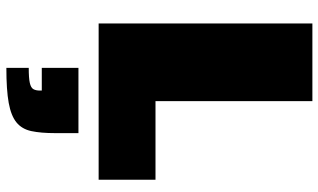

<svg xmlns="http://www.w3.org/2000/svg" viewBox="-224 -505 1025 618"><g transform="rotate(90 289.0 -195.5)"><path d="M55 0V-688H305V-183H558V0ZM198 297V225Q231 225 246.5 221.5Q262 218 266.5 210Q271 202 271 189V183H198V65H408V140Q408 186 401.5 216.5Q395 247 373.5 264.5Q352 282 310.5 289.5Q269 297 198 297Z"/></g></svg>

Font: Saira SemiExpanded Black
Style: Regular
Weight: 900
Width: 6
Designer: Hector Gatti with collaboration of the Omnibus-Type team
Foundry: Omnibus-Type
Version: Version 1.101